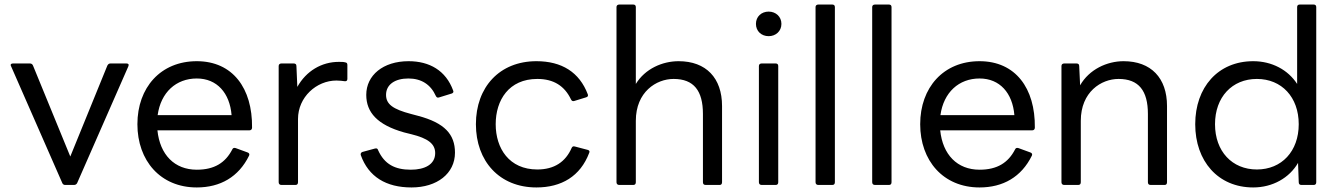

<svg xmlns="http://www.w3.org/2000/svg" viewBox="-20 -788 5889 844"><path d="M305 25C312 25 316 22 319 17L544 -496C548 -505 544 -509 536 -509H466C460 -509 456 -507 452 -500L289 -100L125 -500C122 -507 117 -509 111 -509H37C29 -509 24 -505 29 -496L254 17C256 22 261 25 266 25Z M845 36C948 36 1029 -10 1075 -104C1078 -110 1075 -116 1068 -118L1016 -137C1009 -139 1004 -138 1001 -131C971 -73 923 -42 845 -42C747 -42 683 -108 672 -215H1076C1083 -215 1088 -219 1088 -227C1090 -400 1003 -519 845 -519C686 -519 584 -403 584 -242C584 -82 685 36 845 36ZM845 -443C934 -443 990 -379 998 -282H673C687 -382 754 -443 845 -443Z M1279 25C1286 25 1290 21 1290 13V-265C1290 -361 1371 -434 1459 -434C1475 -434 1486 -432 1495 -431C1502 -430 1507 -433 1507 -441V-502C1507 -509 1505 -513 1497 -514C1490 -516 1481 -516 1469 -516C1394 -516 1326 -476 1287 -406L1283 -498C1283 -506 1278 -509 1271 -509H1217C1210 -509 1205 -505 1205 -498V13C1205 21 1210 25 1217 25Z M1789 36C1901 36 1980 -25 1980 -117C1980 -197 1935 -248 1817 -279L1787 -287C1707 -308 1677 -330 1677 -371C1677 -417 1717 -443 1775 -443C1832 -443 1873 -417 1896 -366C1899 -360 1903 -357 1911 -360L1966 -377C1972 -379 1975 -384 1972 -390C1940 -478 1868 -519 1776 -519C1664 -519 1590 -457 1590 -371C1590 -294 1639 -239 1756 -206L1788 -198C1861 -180 1893 -156 1893 -115C1893 -65 1847 -42 1786 -42C1716 -42 1670 -66 1642 -128C1640 -135 1636 -137 1628 -135L1573 -120C1567 -118 1564 -112 1566 -106C1600 -11 1677 36 1789 36Z M2338 36C2448 36 2531 -13 2570 -116C2573 -122 2571 -127 2564 -129L2507 -144C2500 -146 2496 -144 2493 -138C2466 -76 2416 -43 2342 -43C2218 -43 2159 -136 2159 -242C2159 -348 2217 -441 2342 -441C2414 -441 2462 -410 2490 -351C2493 -345 2497 -342 2504 -344L2556 -360C2564 -362 2566 -367 2564 -373C2527 -471 2449 -519 2338 -519C2176 -519 2072 -405 2072 -242C2072 -80 2175 36 2338 36Z M2764 25C2771 25 2775 21 2775 13V-257C2775 -384 2865 -441 2941 -441C3030 -441 3070 -389 3070 -287V13C3070 21 3074 25 3082 25H3144C3150 25 3154 21 3154 13V-322C3154 -445 3084 -519 2963 -519C2892 -519 2816 -486 2775 -419V-757C2775 -764 2771 -768 2764 -768H2702C2695 -768 2690 -764 2690 -757V13C2690 21 2695 25 2702 25Z M3359 -629C3390 -629 3415 -651 3415 -683C3415 -715 3390 -737 3359 -737C3327 -737 3303 -715 3303 -683C3303 -651 3327 -629 3359 -629ZM3390 25C3397 25 3401 21 3401 13V-498C3401 -505 3397 -509 3390 -509H3328C3321 -509 3316 -505 3316 -498V13C3316 21 3321 25 3328 25Z M3639 25C3646 25 3650 21 3650 13V-757C3650 -764 3646 -768 3639 -768H3577C3570 -768 3565 -764 3565 -757V13C3565 21 3570 25 3577 25Z M3888 25C3895 25 3899 21 3899 13V-757C3899 -764 3895 -768 3888 -768H3826C3819 -768 3814 -764 3814 -757V13C3814 21 3819 25 3826 25Z M4286 36C4389 36 4470 -10 4516 -104C4519 -110 4516 -116 4509 -118L4457 -137C4450 -139 4445 -138 4442 -131C4412 -73 4364 -42 4286 -42C4188 -42 4124 -108 4113 -215H4517C4524 -215 4529 -219 4529 -227C4531 -400 4444 -519 4286 -519C4127 -519 4025 -403 4025 -242C4025 -82 4126 36 4286 36ZM4286 -443C4375 -443 4431 -379 4439 -282H4114C4128 -382 4195 -443 4286 -443Z M4720 25C4727 25 4731 21 4731 13V-257C4731 -384 4821 -441 4897 -441C4986 -441 5026 -389 5026 -287V13C5026 21 5030 25 5038 25H5100C5106 25 5110 21 5110 13V-322C5110 -445 5040 -519 4919 -519C4846 -519 4768 -483 4728 -413L4724 -498C4724 -506 4719 -509 4712 -509H4658C4651 -509 4646 -505 4646 -498V13C4646 21 4651 25 4658 25Z M5489 36C5574 36 5648 -6 5686 -72L5689 13C5689 22 5694 25 5701 25H5755C5762 25 5766 21 5766 13V-757C5766 -764 5762 -768 5755 -768H5693C5686 -768 5682 -764 5682 -757V-419C5642 -481 5571 -519 5489 -519C5334 -519 5234 -404 5234 -242C5234 -80 5334 36 5489 36ZM5505 -43C5396 -43 5321 -123 5321 -242C5321 -361 5396 -441 5505 -441C5614 -441 5689 -361 5689 -242C5689 -123 5614 -43 5505 -43Z"/></svg>

Font: LINE Seed JP App_OTF Regular
Style: Regular
Weight: 400
Designer: LY Corporation & Fontrix & Fontworks
Version: Version 1.002